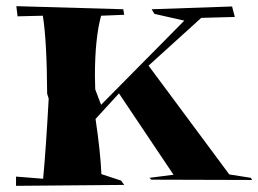

<svg xmlns="http://www.w3.org/2000/svg" viewBox="-20 -671 838 623"><path d="M32 -68V-98L120 -91Q129 -187 138 -351L133 -367Q132 -540 119 -620L37 -618L33 -651L380 -641L383 -623L308 -620Q288 -546 288 -425L289 -381L308 -331L578 -604L481 -626L472 -641L733 -650L742 -616L633 -613L462 -458L724 -105L794 -94L798 -87L471 -88L465 -94L543 -104L366 -368L290 -285Q306 -178 309 -106L373 -85L383 -71Z"/></svg>

Font: Xiangcui Kesong Xiangcui Kesong
Style: Regular
Weight: 400
Version: Version 1.501;March 28, 2024;FontCreator 14.0.0.2814 64-bit